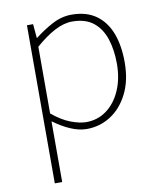

<svg xmlns="http://www.w3.org/2000/svg" viewBox="-87 -609 768 921"><g transform="rotate(-10 297.5 -148.5)"><path d="M105 243V-527H135L141 -459H143Q182 -490 228.5 -515Q275 -540 324 -540Q396 -540 443 -506.5Q490 -473 513 -413Q536 -353 536 -271Q536 -182 503.5 -118Q471 -54 418 -20.5Q365 13 302 13Q265 13 224 -4.5Q183 -22 141 -53V46V243ZM305 -20Q361 -20 404.5 -52Q448 -84 473 -141Q498 -198 498 -271Q498 -338 480.5 -391.5Q463 -445 424.5 -476Q386 -507 321 -507Q281 -507 236 -483.5Q191 -460 141 -416V-91Q188 -52 231 -36Q274 -20 305 -20Z"/></g></svg>

Font: Noto Sans TC
Style: Regular
Weight: 100
Designer: Ryoko NISHIZUKA 西塚涼子 (kana, bopomofo & ideographs); Paul D. Hunt (Latin, Greek & Cyrillic); Sandoll Communications 산돌커뮤니
Foundry: Adobe
Version: Version 2.004;hotconv 1.0.118;makeotfexe 2.5.65603